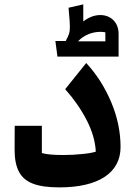

<svg xmlns="http://www.w3.org/2000/svg" viewBox="-20 -791 590 860"><path d="M272 -391.6C311.5 -347.2 343.8 -300.3 368.7 -252C393.6 -203.6 406.7 -156.7 409.2 -111.8C396 -107.4 375.5 -103.5 348.1 -101.1C320.3 -98.1 292 -96.7 262.7 -96.7C218.8 -96.7 187 -99.6 167.5 -105.5V-227.5H45.9L45.4 -123.5V-120.6C45.4 -79.1 51.8 -46.4 64.9 -22C90.3 27.3 146 48.3 246.1 48.3C420.9 48.3 520 -16.6 520 -132.3C520 -199.2 506.3 -266.1 478.5 -332.5C450.7 -398.4 413.6 -457.5 366.2 -508.8ZM228 -607.4 237.3 -537.6H511.2V-639.2C511.2 -691.9 475.1 -723.6 429.2 -723.6C403.8 -723.6 377 -713.9 353 -694.8V-771.5L287.1 -756.3L288.6 -736.8C291.5 -707 293 -685.5 293 -671.9C293 -659.2 292 -648.9 289.6 -640.6C287.1 -632.3 281.7 -621.6 274.4 -607.4ZM329.6 -606C354.5 -632.8 391.6 -648.4 430.2 -648.4C434.6 -648.4 441.9 -647.9 451.7 -646.5L452.1 -606Z"/></svg>

Font: SG Kara SemiBold
Style: Regular
Weight: 400
Designer: Damoon Khanjanzadeh
Version: Version 1.000